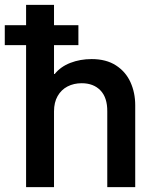

<svg xmlns="http://www.w3.org/2000/svg" viewBox="-48 -772 634 792"><path d="M59.6 -585.9H-28.3V-668H59.6V-752H174.8V-668H275.4V-585.9H174.8V-466.8H177.7Q202.1 -497.1 242.4 -512.7Q282.7 -528.3 330.1 -528.3Q390.1 -528.3 430.4 -502.2Q470.7 -476.1 490.2 -432.9Q509.8 -389.6 509.8 -337.9V0H394.5V-312.5Q395 -369.1 366.5 -398.9Q337.9 -428.7 289.1 -428.7Q256.3 -428.7 230.5 -415.3Q204.6 -401.9 189.7 -375.7Q174.8 -349.6 174.8 -312.5V0H59.6Z"/></svg>

Font: Reddit Sans Chocolate SemiBold
Style: Regular
Weight: 600
Designer: Stephen Hutchings
Foundry: Reddit
Version: Version 1.011